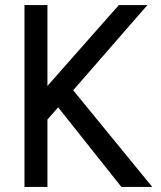

<svg xmlns="http://www.w3.org/2000/svg" viewBox="-20 -728 630 753"><path d="M577 5H456L208 -307L166 -259V5H76V-708H166V-391L446 -708H558L267 -374Z"/></svg>

Font: LXGW 975 Gothic SC
Style: Regular
Weight: 400
Version: Version 2.01;February 25, 2021